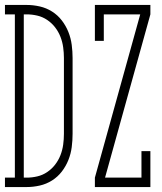

<svg xmlns="http://www.w3.org/2000/svg" viewBox="-35 -755 655 775"><path d="M-15 0V-38H25V-697H-15V-735H73Q99 -735 125.5 -729Q152 -723 175 -708.5Q198 -694 214.5 -672.5Q231 -651 241 -626Q251 -601 254.5 -574Q258 -547 258 -521V-215Q258 -188 254.5 -161Q251 -134 241 -109Q231 -84 214.5 -62.5Q198 -41 175 -26.5Q152 -12 125.5 -6Q99 0 73 0ZM61 -38H73Q94 -38 115.5 -43Q137 -48 155.5 -60.5Q174 -73 187.5 -90.5Q201 -108 209 -128.5Q217 -149 220 -171Q223 -193 223 -215V-521Q223 -542 220 -564Q217 -586 209 -606.5Q201 -627 187.5 -644.5Q174 -662 155.5 -674.5Q137 -687 115.5 -692Q94 -697 73 -697H61ZM348 0V-38L531 -697H384V-590H348V-735H572V-697L389 -38H536V-145H572V0Z"/></svg>

Font: Iosevka Slab XLtEx
Style: Regular
Weight: 200
Width: 7
Monospace: yes
Designer: Belleve Invis
Foundry: Belleve Invis
Version: Version 11.1.0; ttfautohint (v1.8.3)